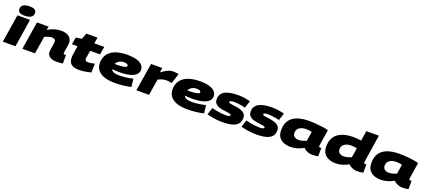

<svg xmlns="http://www.w3.org/2000/svg" viewBox="81 -2150 7845 3531"><g transform="rotate(20 4003.5 -384.5)"><path d="M269 -779Q339 -779 370 -757.5Q401 -736 401 -699Q401 -653 378 -628.5Q355 -604 317.5 -594.5Q280 -585 236 -585Q167 -585 135.5 -606.5Q104 -628 104 -666Q104 -724 145 -751.5Q186 -779 269 -779ZM24 0 112 -547H358L272 0Z M494 -547H721L710 -479Q767 -515 833 -536Q899 -557 968 -557Q1066 -557 1122 -513Q1178 -469 1178 -394Q1178 -376 1174 -348Q1170 -320 1164.5 -289Q1159 -258 1154.5 -231Q1150 -204 1150 -189Q1150 -164 1174 -164Q1186 -164 1199 -167L1200 0Q1175 5 1139.5 7.5Q1104 10 1071 10Q1022 10 982 -4.5Q942 -19 918.5 -48Q895 -77 895 -121Q895 -136 899 -163Q903 -190 908.5 -221Q914 -252 918 -278.5Q922 -305 922 -320Q922 -382 850 -382Q817 -382 779 -370Q741 -358 709 -344L653 0H407Z M1754 -198 1748 -23Q1684 -8 1629 1Q1574 10 1513 10Q1452 10 1407.5 -6Q1363 -22 1338.5 -59Q1314 -96 1314 -161Q1314 -178 1315.5 -197Q1317 -216 1320 -237L1344 -391H1234L1258 -529L1374 -547L1418 -665H1636L1616 -547H1811L1784 -391H1592L1567 -245Q1566 -239 1566 -234Q1566 -229 1566 -224Q1566 -178 1626 -178Q1651 -178 1680.5 -183.5Q1710 -189 1754 -198Z M2532 -25Q2456 -8 2375 1Q2294 10 2209 10Q2033 10 1934 -56.5Q1835 -123 1835 -246Q1835 -391 1944 -474Q2053 -557 2274 -557Q2370 -557 2441.5 -536.5Q2513 -516 2552 -476.5Q2591 -437 2591 -381Q2591 -299 2503.5 -253Q2416 -207 2247 -205Q2198 -204 2159 -206.5Q2120 -209 2089 -213Q2100 -178 2139 -162.5Q2178 -147 2264 -147Q2299 -147 2367.5 -155Q2436 -163 2514 -182ZM2253 -407Q2198 -407 2157 -383Q2116 -359 2097 -318Q2111 -318 2126 -318Q2141 -318 2158 -318Q2242 -320 2287 -330.5Q2332 -341 2332 -364Q2332 -407 2253 -407Z M2946 -547 2932 -457Q2983 -494 3021.5 -516Q3060 -538 3094 -547.5Q3128 -557 3167 -557Q3192 -557 3217.5 -553.5Q3243 -550 3267 -544L3202 -346Q3173 -353 3147.5 -357Q3122 -361 3095 -361Q3062 -361 3024 -351.5Q2986 -342 2937 -317L2886 0H2638L2727 -547Z M3954 -25Q3878 -8 3797 1Q3716 10 3631 10Q3455 10 3356 -56.5Q3257 -123 3257 -246Q3257 -391 3366 -474Q3475 -557 3696 -557Q3792 -557 3863.5 -536.5Q3935 -516 3974 -476.5Q4013 -437 4013 -381Q4013 -299 3925.5 -253Q3838 -207 3669 -205Q3620 -204 3581 -206.5Q3542 -209 3511 -213Q3522 -178 3561 -162.5Q3600 -147 3686 -147Q3721 -147 3789.5 -155Q3858 -163 3936 -182ZM3675 -407Q3620 -407 3579 -383Q3538 -359 3519 -318Q3533 -318 3548 -318Q3563 -318 3580 -318Q3664 -320 3709 -330.5Q3754 -341 3754 -364Q3754 -407 3675 -407Z M4019 -31 4064 -170Q4100 -159 4149.5 -150Q4199 -141 4249.5 -135.5Q4300 -130 4339 -130Q4377 -130 4400 -137.5Q4423 -145 4423 -159Q4423 -176 4398.5 -183Q4374 -190 4335 -194Q4296 -198 4252.5 -205Q4209 -212 4170 -227.5Q4131 -243 4106.5 -273Q4082 -303 4082 -353Q4082 -412 4108.5 -451.5Q4135 -491 4182 -514Q4229 -537 4291 -547Q4353 -557 4424 -557Q4499 -557 4557.5 -547.5Q4616 -538 4670 -523L4623 -382Q4592 -392 4551 -399Q4510 -406 4469 -409.5Q4428 -413 4395 -413Q4316 -413 4316 -380Q4316 -367 4341 -361Q4366 -355 4405.5 -351Q4445 -347 4489 -339Q4533 -331 4572.5 -315.5Q4612 -300 4637 -270.5Q4662 -241 4662 -194Q4662 -126 4631 -85Q4600 -44 4549 -23.5Q4498 -3 4438.5 3.5Q4379 10 4321 10Q4237 10 4163 -1.5Q4089 -13 4019 -31Z M4684 -31 4729 -170Q4765 -159 4814.5 -150Q4864 -141 4914.5 -135.5Q4965 -130 5004 -130Q5042 -130 5065 -137.5Q5088 -145 5088 -159Q5088 -176 5063.5 -183Q5039 -190 5000 -194Q4961 -198 4917.5 -205Q4874 -212 4835 -227.5Q4796 -243 4771.5 -273Q4747 -303 4747 -353Q4747 -412 4773.5 -451.5Q4800 -491 4847 -514Q4894 -537 4956 -547Q5018 -557 5089 -557Q5164 -557 5222.5 -547.5Q5281 -538 5335 -523L5288 -382Q5257 -392 5216 -399Q5175 -406 5134 -409.5Q5093 -413 5060 -413Q4981 -413 4981 -380Q4981 -367 5006 -361Q5031 -355 5070.5 -351Q5110 -347 5154 -339Q5198 -331 5237.5 -315.5Q5277 -300 5302 -270.5Q5327 -241 5327 -194Q5327 -126 5296 -85Q5265 -44 5214 -23.5Q5163 -3 5103.5 3.5Q5044 10 4986 10Q4902 10 4828 -1.5Q4754 -13 4684 -31Z M6081 10Q6048 10 6014.5 0.5Q5981 -9 5952.5 -25.5Q5924 -42 5908 -63Q5855 -31 5790 -10.5Q5725 10 5655 10Q5580 10 5520 -14Q5460 -38 5425 -90Q5390 -142 5390 -224Q5390 -341 5441.5 -414.5Q5493 -488 5588.5 -522.5Q5684 -557 5816 -557Q5887 -557 5962 -551Q6037 -545 6100 -535Q6163 -525 6199 -514Q6181 -398 6170 -329.5Q6159 -261 6154 -228.5Q6149 -196 6149 -191Q6149 -164 6174 -164Q6185 -164 6197 -166V-3Q6177 2 6143.5 6Q6110 10 6081 10ZM5901 -198 5931 -382Q5906 -390 5877.5 -393.5Q5849 -397 5818 -397Q5737 -397 5687 -361.5Q5637 -326 5637 -261Q5637 -211 5669.5 -186Q5702 -161 5750 -161Q5787 -161 5828 -172.5Q5869 -184 5901 -198Z M6963 10Q6931 10 6897 1Q6863 -8 6834 -24.5Q6805 -41 6789 -62Q6738 -31 6672 -10.5Q6606 10 6536 10Q6463 10 6403.5 -14.5Q6344 -39 6308 -90Q6272 -141 6272 -222Q6272 -314 6303.5 -378Q6335 -442 6391.5 -481.5Q6448 -521 6521.5 -539Q6595 -557 6680 -557Q6727 -557 6768 -552.5Q6809 -548 6838 -543L6870 -740H7115Q7115 -740 7110.5 -711Q7106 -682 7098.5 -634Q7091 -586 7082 -528Q7073 -470 7064 -412Q7055 -354 7047.5 -304.5Q7040 -255 7035.5 -223.5Q7031 -192 7031 -189Q7031 -164 7055 -164Q7068 -164 7079 -166V-3Q7058 2 7025.5 6Q6993 10 6963 10ZM6631 -161Q6669 -161 6709.5 -172Q6750 -183 6783 -197L6813 -383Q6763 -397 6700 -397Q6620 -397 6569.5 -361.5Q6519 -326 6519 -261Q6519 -211 6552 -186Q6585 -161 6631 -161Z M7847 10Q7814 10 7780.5 0.5Q7747 -9 7718.5 -25.5Q7690 -42 7674 -63Q7621 -31 7556 -10.5Q7491 10 7421 10Q7346 10 7286 -14Q7226 -38 7191 -90Q7156 -142 7156 -224Q7156 -341 7207.5 -414.5Q7259 -488 7354.5 -522.5Q7450 -557 7582 -557Q7653 -557 7728 -551Q7803 -545 7866 -535Q7929 -525 7965 -514Q7947 -398 7936 -329.5Q7925 -261 7920 -228.5Q7915 -196 7915 -191Q7915 -164 7940 -164Q7951 -164 7963 -166V-3Q7943 2 7909.5 6Q7876 10 7847 10ZM7667 -198 7697 -382Q7672 -390 7643.5 -393.5Q7615 -397 7584 -397Q7503 -397 7453 -361.5Q7403 -326 7403 -261Q7403 -211 7435.5 -186Q7468 -161 7516 -161Q7553 -161 7594 -172.5Q7635 -184 7667 -198Z"/></g></svg>

Font: Georama ExtraExtended ExtraBold
Style: Italic
Weight: 800
Width: 8
Italic angle: -9°
Designer: Jean-Baptiste Levee
Foundry: Production Type
Version: Version 1.000